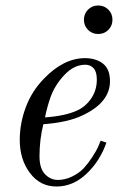

<svg xmlns="http://www.w3.org/2000/svg" viewBox="-20 -668 450 700"><path d="M52 -158Q52 -218 74 -277Q96 -336 140 -381Q212 -456 290 -456Q330 -456 355.5 -436Q381 -416 381 -372Q381 -294 280 -247Q228 -222 138 -215Q124 -159 124 -98Q124 -54 144 -33Q164 -12 191 -12Q218 -12 244 -25Q270 -38 286 -55.5Q302 -73 316.5 -95.5Q331 -118 337 -131Q343 -144 347 -155L368 -148Q344 -80 295 -34Q246 12 186 12Q126 12 89 -37.5Q52 -87 52 -158ZM144 -240Q217 -245 261 -265Q292 -279 312.5 -309Q333 -339 333 -378Q333 -406 321.5 -419Q310 -432 291 -432Q250 -432 215 -395Q180 -358 164 -313Q152 -279 144 -240ZM301 -559Q286 -574 286 -596Q286 -618 301 -633Q316 -648 338 -648Q360 -648 375 -633Q390 -618 390 -596Q390 -574 375 -559Q360 -544 338 -544Q316 -544 301 -559Z"/></svg>

Font: Old Standard TT
Style: Italic
Weight: 400
Italic angle: -15.2°
Designer: Alexey Kryukov <alexios@thessalonica.org.ru>
Version: Version 2.2